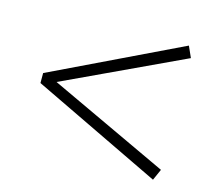

<svg xmlns="http://www.w3.org/2000/svg" viewBox="-83 -689 843 744"><g transform="rotate(15 339.0 -317.0)"><path d="M128.9 -316.9 607.9 -92.8 587.9 -47.9 69.8 -296.9V-336.9L587.9 -585.9L607.9 -541Z"/></g></svg>

Font: I.MingCP
Style: Regular
Weight: 400
Designer: I.Font Project
Version: Version 8.000; Sep 06, 2022